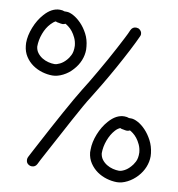

<svg xmlns="http://www.w3.org/2000/svg" viewBox="-84 -816 838 905"><g transform="rotate(10 335.5 -363.0)"><path d="M589.8 -72.3Q597.7 -80.1 606.9 -97.2Q616.2 -114.3 615.2 -142.6Q613.3 -163.1 605.5 -179.7Q597.7 -196.3 588.4 -208Q579.1 -219.7 569.3 -227.1Q559.6 -234.4 553.7 -237.3Q546.9 -233.4 539.1 -233.4Q533.2 -233.4 520.5 -236.3Q514.6 -236.3 506.8 -240.2Q502 -238.3 495.6 -233.9Q489.3 -229.5 483.4 -222.7Q464.8 -202.1 453.1 -170.9Q441.4 -139.6 441.4 -108.4Q443.4 -90.8 453.1 -78.1Q462.9 -65.4 476.6 -57.1Q490.2 -48.8 505.9 -44.9Q521.5 -41 535.2 -41Q545.9 -41 561 -48.8Q576.2 -56.6 589.8 -72.3ZM549.8 -293.9Q563.5 -293.9 582.5 -283.7Q601.6 -273.4 619.6 -254.4Q637.7 -235.4 651.9 -208.5Q666 -181.6 669.9 -148.4Q669.9 -144.5 670.4 -141.1Q670.9 -137.7 670.9 -133.8Q670.9 -107.4 660.6 -82Q650.4 -56.6 630.9 -35.2Q610.4 -12.7 584.5 0.5Q558.6 13.7 535.2 13.7Q510.7 13.7 485.8 6.3Q460.9 -1 439.9 -15.6Q418.9 -30.3 404.3 -52.2Q389.6 -74.2 386.7 -102.5V-116.2Q386.7 -151.4 402.3 -190.9Q418 -230.5 443.4 -258.8Q477.5 -297.9 516.6 -297.9Q523.4 -297.9 528.8 -296.9Q534.2 -295.9 539.1 -293.9ZM54.7 -550.8Q56.6 -533.2 66.4 -520.5Q76.2 -507.8 89.8 -499.5Q103.5 -491.2 119.1 -487.3Q134.8 -483.4 148.4 -483.4Q159.2 -483.4 174.8 -491.2Q190.4 -499 204.1 -514.6Q211.9 -522.5 220.7 -539.6Q229.5 -556.6 228.5 -585Q226.6 -605.5 218.8 -622.1Q210.9 -638.7 201.7 -650.4Q192.4 -662.1 182.6 -669.4Q172.9 -676.8 167 -679.7Q160.2 -675.8 153.3 -675.8Q146.5 -675.8 133.8 -678.7Q127.9 -678.7 120.1 -682.6Q109.4 -677.7 97.7 -665Q78.1 -644.5 66.4 -613.3Q54.7 -582 54.7 -550.8ZM244.1 -477.5Q224.6 -455.1 198.2 -441.9Q171.9 -428.7 148.4 -428.7Q124 -428.7 99.1 -436Q74.2 -443.4 53.2 -458Q32.2 -472.7 18.1 -494.6Q3.9 -516.6 1 -544.9Q0 -549.8 0 -558.6Q0 -593.8 15.6 -633.3Q31.2 -672.9 56.6 -701.2Q90.8 -740.2 129.9 -740.2Q136.7 -740.2 142.1 -739.3Q147.5 -738.3 152.3 -736.3H164.1Q176.8 -736.3 195.8 -726.1Q214.8 -715.8 233.4 -696.8Q252 -677.7 266.1 -650.9Q280.3 -624 283.2 -590.8Q284.2 -585.9 284.2 -576.2Q284.2 -549.8 273.9 -524.4Q263.7 -499 244.1 -477.5ZM509.8 -717.8Q526.4 -709 526.4 -692.4Q526.4 -687.5 523.4 -681.6Q511.7 -655.3 488.8 -610.8Q465.8 -566.4 439.5 -519Q413.1 -471.7 387.2 -428.2Q361.3 -384.8 344.7 -358.4Q333 -340.8 314.5 -308.1Q295.9 -275.4 274.9 -236.3Q253.9 -197.3 231.9 -156.2Q210 -115.2 191.9 -82Q173.8 -48.8 162.6 -27.3Q151.4 -5.9 151.4 -4.9Q143.6 9.8 127 9.8Q120.1 9.8 114.3 6.8Q106.4 2.9 103 -3.4Q99.6 -9.8 99.6 -17.6Q99.6 -24.4 102.5 -30.3Q103.5 -33.2 115.7 -55.7Q127.9 -78.1 145.5 -111.8Q163.1 -145.5 185.1 -186Q207 -226.6 228.5 -265.6Q250 -304.7 268.6 -336.9Q287.1 -369.1 298.8 -387.7Q310.5 -406.2 326.2 -432.1Q341.8 -458 358.9 -487.8Q376 -517.6 393.6 -548.8Q411.1 -580.1 426.3 -608.9Q441.4 -637.7 454.1 -662.1Q466.8 -686.5 473.6 -703.1Q481.4 -719.7 499 -719.7Q502 -719.7 509.8 -717.8Z"/></g></svg>

Font: Coming Soon
Style: Regular
Weight: 400
Designer: Dathan Boardman
Foundry: Open Window
Version: Version 1.000